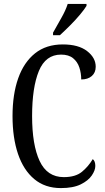

<svg xmlns="http://www.w3.org/2000/svg" viewBox="-20 -951 538 981"><path d="M291 10Q210 10 155 -36Q100 -82 72 -164.5Q44 -247 44 -358Q44 -469 73 -551Q102 -633 159 -678.5Q216 -724 301 -724Q381 -724 425 -690Q469 -656 469 -610Q469 -580 449 -562.5Q429 -545 395 -545Q395 -577 385.5 -606Q376 -635 353.5 -653.5Q331 -672 292 -672Q213 -672 178.5 -588Q144 -504 144 -358Q144 -211 182.5 -128.5Q221 -46 306 -46Q366 -46 399 -73.5Q432 -101 454 -138Q467 -128 467 -103Q467 -81 449 -54.5Q431 -28 392.5 -9Q354 10 291 10ZM251 -784Q272 -822 293.5 -859.5Q315 -897 326 -931H422V-921Q412 -904 389 -876.5Q366 -849 338 -821Q310 -793 286 -771H251Z"/></svg>

Font: Noto Serif ExtraCondensed
Style: Regular
Weight: 400
Width: 2
Designer: Monotype Design Team
Foundry: Monotype Imaging Inc.
Version: Version 2.015